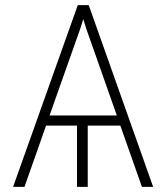

<svg xmlns="http://www.w3.org/2000/svg" viewBox="-20 -731 640 751"><path d="M450.7 -239.7 535.2 0H579.1L327.1 -710.9H284.2L31.2 0H75.7L160.2 -239.7H281.2V0H323.2V-239.7ZM173.8 -279.3 293.9 -618.7 305.7 -656.2 317.4 -618.7 437 -279.3Z"/></svg>

Font: Roboto Mono ExtraLight
Style: Regular
Weight: 250
Monospace: yes
Designer: Google
Version: Version 3.000